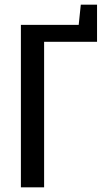

<svg xmlns="http://www.w3.org/2000/svg" viewBox="-20 -807 458 827"><path d="M70 0V-700H319L328 -787H398V-627H170V0Z"/></svg>

Font: Cuprum Medium
Style: Regular
Weight: 500
Designer: Jovanny Lemonad
Foundry: Jovanny Lemonad
Version: Version 3.000